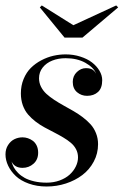

<svg xmlns="http://www.w3.org/2000/svg" viewBox="-22 -667 450 699"><path d="M245.1 -575.2 401.1 -647.2 408.2 -640.1 278.1 -530H213.1L123 -640.1L130.1 -647.2ZM327.9 -398.9Q318.8 -421.6 288.8 -438.4Q258.8 -455.1 217 -455.1Q190.2 -455.1 168.5 -446.5Q146.7 -438 133.4 -421.1Q120.1 -404.3 120.1 -382.1Q120.1 -365.5 127.4 -351Q134.8 -336.4 147.2 -325.1Q159.7 -313.7 175.8 -303.2Q191.9 -292.7 209.7 -282.8Q227.5 -272.9 245.4 -262.7Q263.2 -252.4 279.3 -240.2Q295.4 -228 307.9 -214.2Q320.3 -200.4 327.6 -181.9Q335 -163.3 335 -142.1Q335 -107.9 319.3 -78.6Q303.7 -49.3 277.7 -29.7Q251.7 -10 218 1Q184.3 12 147.9 12Q112.3 12 83 1.5Q53.7 -9 35.6 -26Q17.6 -43 7.8 -63.5Q-2 -84 -2 -105Q-2 -124.5 7.4 -139Q16.8 -153.6 30.6 -160.3Q44.4 -167 60.1 -167Q69.8 -167 79.5 -163.8Q89.1 -160.6 97.8 -154.2Q106.4 -147.7 111.7 -136.6Q116.9 -125.5 116.9 -111.1Q116.9 -85.9 100 -70.9Q83 -55.9 60.1 -55.9Q31.2 -55.9 20 -79.1Q22.7 -68.1 28.1 -58Q33.4 -47.9 43.8 -37.4Q54.2 -26.9 68 -19.3Q81.8 -11.7 102.5 -6.8Q123.3 -2 147.9 -2Q173.3 -2 195.2 -10Q217 -18.1 231.4 -31.1Q245.8 -44.2 253.9 -60.7Q262 -77.1 262 -94Q262 -110.1 254.9 -123.7Q247.8 -137.2 235.7 -147.3Q223.6 -157.5 208 -166.7Q192.4 -176 175.2 -184.8Q158 -193.6 140.7 -202.9Q123.5 -212.2 107.9 -224.1Q92.3 -236.1 80.2 -250.1Q68.1 -264.2 61 -283.8Q54 -303.5 54 -326.9Q54 -355.5 64 -379.5Q74 -403.6 90.3 -419.8Q106.7 -436 128.2 -447.4Q149.7 -458.7 172.1 -463.9Q194.6 -469 217 -469Q245.4 -469 270.5 -460.9Q295.7 -452.9 312.9 -439.7Q330.1 -426.5 340.1 -409.5Q350.1 -392.6 350.1 -375Q350.1 -345.9 334.7 -332Q319.3 -318.1 294.9 -318.1Q274.2 -318.1 258.5 -331.3Q242.9 -344.5 242.9 -368.9Q242.9 -390.4 257.8 -404.7Q272.7 -418.9 291 -418.9Q299.8 -418.9 306.4 -417.1Q313 -415.3 317.3 -411.7Q321.5 -408.2 323.4 -405.8Q325.2 -403.3 327.9 -398.9Z"/></svg>

Font: Bodoni* 16
Style: Italic
Weight: 400
Italic angle: -13°
Version: Version 2.000